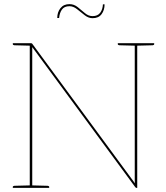

<svg xmlns="http://www.w3.org/2000/svg" viewBox="-20 -909 805 929"><path d="M124 0V-700H130Q133 -700 134.5 -699Q136 -698 137 -696L633 -22Q633 -24 632.5 -27Q632 -30 632 -32V-700H644V0H639Q638 0 637 -1Q636 -2 634 -4L136 -681Q136 -678 136 -675Q136 -672 136 -669V0ZM42 0V-5Q42 -7 44.5 -8.5Q47 -10 49 -10L126 -12L127 0ZM133 0 134 -12 211 -10Q213 -10 215.5 -8.5Q218 -7 218 -5V0ZM127 -700 126 -688 49 -690Q47 -690 44.5 -691.5Q42 -693 42 -695V-700ZM635 -700 634 -688 557 -690Q555 -690 552.5 -691.5Q550 -693 550 -695V-700ZM726 -700V-695Q726 -693 723.5 -691.5Q721 -690 719 -690L642 -688L641 -700ZM428 -831Q453 -831 465 -847.5Q477 -864 478 -888H486Q486 -860 471.5 -840.5Q457 -821 428 -821Q408 -821 389.5 -835.5Q371 -850 353 -864.5Q335 -879 316 -879Q291 -879 279.5 -862.5Q268 -846 266 -822H257Q257 -850 272.5 -869.5Q288 -889 316 -889Q338 -889 356 -874.5Q374 -860 391 -845.5Q408 -831 428 -831Z"/></svg>

Font: Aleo Thin
Style: Regular
Weight: 250
Designer: Alessio Laiso
Foundry: Alessio Laiso
Version: Version 2.001;gftools[0.9.29]